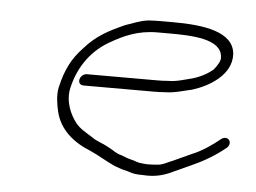

<svg xmlns="http://www.w3.org/2000/svg" viewBox="-37 -462 621 466"><g transform="rotate(5 273.5 -229.0)"><path d="M163.6 -245H336.6C344.6 -245 353 -245.3 361.8 -246C385.1 -246 407.7 -253.8 427.6 -258C467.2 -270.3 521.4 -301.1 519.3 -352C515.5 -407.2 441.3 -417 366.3 -417H338.3C327.6 -417 317.2 -416.7 307 -416C285.5 -413.4 270.9 -405.7 252.3 -400C213.3 -382.5 184.1 -367.8 155.3 -335C129.3 -307.7 114.7 -280.1 104.5 -236C100 -216.8 104.3 -192.3 107.9 -177C118.2 -133 152.4 -105 195.3 -88C214.1 -79.7 238 -65 256.2 -57L272.8 -51L288.8 -47C301.1 -42.6 308.1 -41 326.5 -41C358.2 -38.7 379.7 -46 402.2 -57L445.8 -77C474 -89.6 499.5 -105.3 522.6 -124C539 -137.3 523.7 -157.3 507.2 -144C487.2 -127.7 464.3 -112 439.5 -102L395.9 -82C383.8 -77.6 371.3 -69 356.9 -69C349.4 -68.3 341.7 -68 333.7 -68C318.2 -69.3 313 -69.5 302.1 -74L287 -78C281.5 -80 276.3 -82 271.4 -84C255.6 -88.2 253.9 -92.2 237.3 -101C219.9 -110.8 208.5 -112.2 195.2 -122C179.2 -132.2 164.7 -139.5 153.9 -153.5C140.5 -171 124.7 -202.5 132.7 -237C145.6 -292.9 177.7 -331.5 216.7 -354C250 -373.2 283.4 -389 331.8 -389H359.8C416 -389 487.8 -386.8 490.2 -343C492.6 -334 481.2 -318.6 476 -312C462.8 -299.8 441.8 -289.6 424.8 -285C407.2 -280.8 388.4 -274 366.3 -274C358.1 -273.3 350.4 -273 343 -273H170C162.1 -273 154.6 -267 152.8 -259C151 -251.1 155.6 -245 163.6 -245Z"/></g></svg>

Font: HoneyBee
Style: XLitIt
Weight: 200
Foundry: Cannot Into Space Fonts
Version: Version 0.89